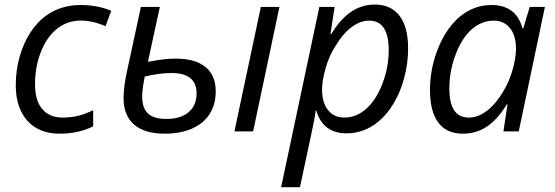

<svg xmlns="http://www.w3.org/2000/svg" viewBox="-20 -566 2390 827"><path d="M47.9 -199.2Q47.9 -262.2 64.2 -320.6Q80.6 -378.9 110.8 -425.8Q141.1 -472.7 182.6 -501.5Q245.1 -544.4 327.1 -544.4Q399.9 -544.4 459 -519.5L434.6 -453.1Q378.9 -477.5 327.6 -477.5Q271.5 -477.5 227.1 -443.1Q182.6 -408.7 156.7 -343.8Q130.9 -279.8 130.9 -202.6Q130.9 -125.5 168.5 -89.4Q198.2 -59.6 250.5 -59.6Q285.2 -59.6 315.4 -66.9Q345.7 -74.2 381.3 -91.3V-22Q319.3 9.8 236.3 9.8Q178.2 9.8 135.7 -15.1Q93.3 -40 70.6 -87.2Q47.9 -134.3 47.9 -199.2Z M512.2 -143.1Q512.2 -190.9 526.9 -258.8L586.9 -536.1H668.5L617.2 -299.8Q660.2 -307.6 684.8 -310.5Q709.5 -313.5 736.8 -313.5Q821.3 -313.5 865.2 -277.3Q909.2 -241.2 909.2 -172.4Q909.2 -116.2 883.1 -75.2Q856.9 -34.2 807.4 -12.2Q757.8 9.8 689 9.8Q603 9.8 557.6 -29.3Q512.2 -68.4 512.2 -143.1ZM826.7 -163.6Q826.7 -251.5 718.8 -251.5Q667 -251.5 603.5 -236.3Q592.3 -180.2 592.3 -150.9Q592.3 -100.6 617.2 -77.1Q642.1 -53.7 697.8 -53.7Q757.8 -53.7 792.2 -82.8Q826.7 -111.8 826.7 -163.6ZM1103.5 -536.1H1183.6L1070.3 0H989.7Z M1355.5 -536.1H1421.4L1403.3 -418.9H1406.7Q1445.8 -483.9 1492.2 -515.1Q1538.6 -546.4 1594.7 -546.4Q1663.6 -546.4 1700.7 -498.3Q1737.8 -450.2 1737.8 -357.9Q1737.8 -294.4 1721.9 -233.6Q1706.1 -172.9 1676.8 -122.8Q1647.5 -72.8 1607.9 -40.5Q1547.4 8.3 1473.1 8.3Q1370.6 8.3 1342.3 -90.3H1339.8Q1335.9 -55.7 1318.8 21.5L1272 240.2H1190.9ZM1627.4 -206.1Q1654.3 -275.9 1654.3 -350.1Q1654.3 -477.1 1569.8 -477.1Q1531.2 -477.1 1493.7 -448.7Q1456.1 -420.4 1425.3 -368.2Q1397.5 -325.2 1382.3 -271.7Q1367.2 -218.3 1367.2 -179.2Q1367.2 -124.5 1392.8 -92Q1418.5 -59.6 1463.4 -59.6Q1515.1 -59.6 1557.9 -97.7Q1600.6 -135.7 1627.4 -206.1Z M1832 -179.7Q1832 -242.2 1848.6 -303.5Q1865.2 -364.7 1895.3 -415.5Q1925.3 -466.3 1964.8 -497.6Q2024.4 -544.4 2096.2 -544.4Q2149.4 -544.4 2182.9 -519.8Q2216.3 -495.1 2230.5 -444.3H2233.9L2261.7 -536.1H2327.1L2214.4 0H2148.4L2166 -116.7H2163.1Q2124.5 -53.2 2078.4 -21.7Q2032.2 9.8 1973.6 9.8Q1903.3 9.8 1867.7 -38.1Q1832 -85.9 1832 -179.7ZM2146 -169.4Q2172.4 -211.9 2187.5 -264.2Q2202.6 -316.4 2202.6 -356.9Q2202.6 -391.1 2192.4 -417.5Q2182.1 -443.8 2161.6 -460Q2139.2 -477.1 2107.4 -477.1Q2055.7 -477.1 2013.7 -441.2Q1971.7 -405.3 1944.8 -336.9Q1915.5 -263.7 1915.5 -186Q1915.5 -121.1 1936.5 -90.3Q1957.5 -59.6 2000.5 -59.6Q2039.1 -59.6 2077.4 -88.9Q2115.7 -118.2 2146 -169.4Z"/></svg>

Font: Viking Open Sans
Style: Italic
Weight: 400
Italic angle: -12°
Foundry: Ascender Corporation
Version: Version 2.000